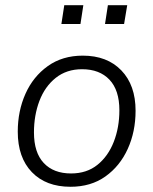

<svg xmlns="http://www.w3.org/2000/svg" viewBox="-20 -707 587 735"><path d="M250 8Q156 8 102 -48Q48 -104 48 -203Q48 -282 77.5 -348Q107 -414 163 -454Q219 -494 297 -494Q390 -494 444.5 -437.5Q499 -381 499 -283Q499 -203 469 -137Q439 -71 383.5 -31.5Q328 8 250 8ZM252 -43Q312 -43 353 -76Q394 -109 415.5 -164Q437 -219 437 -285Q437 -362 399 -402Q361 -442 294 -442Q235 -442 193.5 -409Q152 -376 131 -321Q110 -266 110 -200Q110 -123 147.5 -83Q185 -43 252 -43ZM382 -615 393 -687H467L455 -615ZM215 -615 226 -687H299L288 -615Z"/></svg>

Font: Nunito Sans Light
Style: Italic
Weight: 300
Italic angle: -9°
Designer: Vernon Adams
Foundry: Vernon Adams
Version: Version 3.006; ttfautohint (v1.8.3)